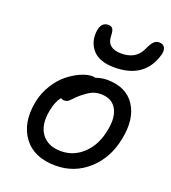

<svg xmlns="http://www.w3.org/2000/svg" viewBox="-142 -859 889 996"><g transform="rotate(20 303.0 -360.5)"><path d="M391.1 -550.8Q310.1 -550.8 272.7 -590.8Q235.4 -630.9 240.2 -690.9Q245.6 -748 287.1 -748Q304.7 -748 312 -736.8Q319.3 -725.6 319.8 -694.8Q322.8 -630.9 399.9 -630.9Q480 -630.9 509.8 -694.8Q524.4 -728 536.9 -740.5Q549.3 -752.9 565.9 -752.9Q589.4 -752.9 597.7 -736.1Q606 -719.2 598.1 -693.8Q555.7 -550.8 391.1 -550.8ZM278.8 32.2Q158.2 32.2 101.6 -44.4Q44.9 -121.1 67.9 -242.2Q78.6 -294.9 106.4 -339.8Q134.3 -384.8 168.5 -411.9Q202.6 -439 237.1 -454.1Q271.5 -469.2 298.8 -469.2Q309.6 -469.2 316.9 -466.8Q349.6 -478 377.9 -478Q484.4 -478 532 -405.8Q579.6 -333.5 556.2 -217.8Q534.7 -105.5 458.3 -36.6Q381.8 32.2 278.8 32.2ZM152.8 -226.1Q136.2 -144.5 170.9 -96.2Q205.6 -47.9 278.8 -47.9Q349.6 -47.9 402.1 -98.4Q454.6 -148.9 470.2 -232.9Q485.8 -308.6 460 -352.8Q434.1 -397 374 -397Q345.7 -397 324.7 -386.7Q303.7 -376.5 274.9 -353Q261.7 -342.3 247.6 -327.1Q233.4 -312 225.3 -306.4Q217.3 -300.8 205.1 -300.8Q193.8 -300.8 186 -307.1Q161.6 -275.9 152.8 -226.1Z"/></g></svg>

Font: Shantell Sans Bouncy
Style: Italic
Weight: 400
Italic angle: -11.31°
Designer: Stephen Nixon, Anya Danilova, Shantell Martin
Foundry: Arrow Type
Version: Version 1.006;[9816181b4]